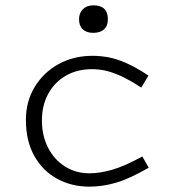

<svg xmlns="http://www.w3.org/2000/svg" viewBox="-20 -684 654 719"><path d="M324 -425Q269 -425 226.5 -400.5Q184 -376 160.5 -332.5Q137 -289 137 -233Q137 -176 160 -131Q183 -86 223.5 -60.5Q264 -35 315 -35Q353 -35 399 -48Q445 -61 513 -98L537 -56Q464 -14 413.5 0.5Q363 15 315 15Q248 15 194 -14.5Q140 -44 108.5 -100Q77 -156 77 -235Q77 -304 110 -358.5Q143 -413 199.5 -444Q256 -475 326 -475Q355 -475 385.5 -469.5Q416 -464 452.5 -448Q489 -432 536 -401L509 -356Q463 -386 430 -400.5Q397 -415 372.5 -420Q348 -425 324 -425ZM329 -561Q304 -561 290 -574Q276 -587 276 -612Q276 -635 290.5 -649.5Q305 -664 330 -664Q384 -664 384 -612Q384 -587 369.5 -574Q355 -561 329 -561Z"/></svg>

Font: Intel One Mono Light
Style: Regular
Weight: 300
Monospace: yes
Designer: Fred Shallcrass
Foundry: Frere-Jones Type LLC
Version: Version 1.004